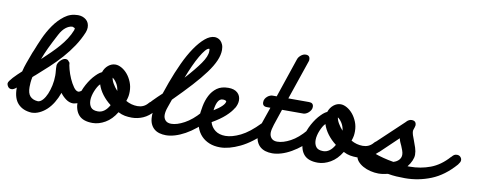

<svg xmlns="http://www.w3.org/2000/svg" viewBox="-118 -1071 3604 1448"><g transform="rotate(10 1683.5 -347.0)"><path d="M164 48Q98 44 60.5 4Q23 -36 23 -114V-119Q2 -100 -15 -100Q-32 -100 -41.5 -113Q-51 -126 -51 -137Q-51 -146 -42 -158.5Q-33 -171 -19.5 -186Q-6 -201 10.5 -216.5Q27 -232 42 -246Q50 -280 62 -313Q74 -346 87 -381Q89 -388 93 -397.5Q97 -407 102 -418Q118 -460 142.5 -515Q167 -570 201.5 -619.5Q236 -669 281 -703Q326 -737 383 -737Q420 -737 445.5 -716Q471 -695 471 -657Q471 -640 463 -619Q440 -563 405.5 -511Q371 -459 328.5 -411Q286 -363 238 -318.5Q190 -274 141 -231H140Q135 -226 132.5 -224Q130 -222 125 -217Q120 -193 118.5 -174Q117 -155 117 -140Q117 -92 137 -70Q157 -48 194 -45H201Q219 -48 235.5 -67Q252 -86 264.5 -115.5Q277 -145 285 -182Q293 -219 293 -258Q293 -267 292.5 -276Q292 -285 291 -294Q290 -302 289.5 -313Q289 -324 289 -335Q289 -341 293.5 -351Q298 -361 306.5 -370.5Q315 -380 326 -387.5Q337 -395 349 -395Q361 -395 367.5 -389Q374 -383 382 -372Q382 -357 391 -323Q400 -289 415 -255Q430 -221 448.5 -195Q467 -169 486 -169Q490 -169 496.5 -172.5Q503 -176 511 -181Q522 -187 530.5 -191.5Q539 -196 547 -196Q581 -196 581 -160Q581 -141 566 -125.5Q551 -110 530.5 -98.5Q510 -87 490 -81Q470 -75 461 -75Q432 -75 406 -94Q380 -113 362 -138Q347 -96 326 -61.5Q305 -27 279 -3Q253 21 223.5 34.5Q194 48 164 48ZM97 -297Q114 -314 131.5 -330Q149 -346 166 -362Q158 -339 151.5 -317.5Q145 -296 139 -273ZM261 -565Q226 -499 203.5 -451.5Q181 -404 166 -362L171 -367Q203 -397 233.5 -427Q264 -457 290.5 -487.5Q317 -518 338.5 -551Q360 -584 375 -622V-624Q375 -625 375 -627Q375 -629 377 -634Q375 -637 368.5 -639.5Q362 -642 356 -644Q330 -642 305.5 -622.5Q281 -603 261 -565Z M659 -265Q650 -264 638 -252Q636 -261 634 -269.5Q632 -278 631 -287ZM743 -111Q705 -140 677.5 -176.5Q650 -213 638 -252Q628 -243 619 -227.5Q610 -212 602.5 -194Q595 -176 590.5 -157Q586 -138 586 -121Q586 -89 601.5 -68.5Q617 -48 656 -48Q708 -48 743 -111ZM574 -293Q591 -312 605 -324.5Q619 -337 636 -345Q647 -378 672 -398.5Q697 -419 727 -419Q749 -419 774 -405Q799 -391 819.5 -366.5Q840 -342 853.5 -308.5Q867 -275 867 -236Q867 -217 864.5 -202Q862 -187 854 -163Q896 -139 943 -139Q990 -139 1020 -173L1019 -172Q1038 -196 1061 -196Q1078 -196 1088 -187.5Q1098 -179 1098 -161Q1098 -152 1093.5 -144Q1089 -136 1081 -125Q1043 -82 1001.5 -64Q960 -46 916 -46Q888 -46 863 -50.5Q838 -55 811 -69Q776 -11 727.5 17Q679 45 631 45Q559 45 526 8.5Q493 -28 493 -95Q493 -151 517.5 -203Q542 -255 574 -293ZM771 -178Q773 -186 774 -193.5Q775 -201 775 -209Q775 -213 775 -217Q775 -221 774 -225Q790 -207 810 -192ZM722 -318Q711 -325 705 -325H701Q683 -325 676.5 -339.5Q670 -354 682 -367Q679 -364 679 -362L726 -344Q722 -336 722 -326ZM722 -318Q724 -298 738.5 -273Q753 -248 774 -225Q770 -258 754.5 -282.5Q739 -307 722 -318Z M1428 -176Q1449 -201 1470 -201Q1487 -201 1497 -192.5Q1507 -184 1507 -166Q1507 -153 1491 -131Q1455 -89 1415.5 -57Q1376 -25 1337 -3.5Q1298 18 1261 29Q1224 40 1192 40Q1166 40 1142.5 33.5Q1119 27 1101.5 12Q1084 -3 1074 -26.5Q1064 -50 1064 -83Q1064 -90 1064 -97.5Q1064 -105 1066 -113Q1053 -105 1043 -105Q1008 -105 1008 -141Q1008 -151 1019 -166.5Q1030 -182 1046 -199Q1062 -216 1080.5 -233.5Q1099 -251 1114 -265Q1122 -287 1129.5 -309.5Q1137 -332 1145 -354Q1175 -436 1209 -509Q1243 -582 1280 -636Q1317 -690 1354.5 -721.5Q1392 -753 1428 -753Q1437 -753 1449.5 -749Q1462 -745 1472.5 -735Q1483 -725 1490.5 -708Q1498 -691 1498 -666Q1498 -628 1479 -584Q1460 -540 1421.5 -487.5Q1383 -435 1325.5 -372Q1268 -309 1191 -232L1170 -172Q1157 -137 1157 -110Q1157 -85 1172 -68.5Q1187 -52 1217 -52Q1260 -52 1317 -83Q1374 -114 1428 -176ZM1216 -300 1174 -325Q1197 -348 1217 -370Q1237 -392 1256 -412Q1251 -397 1245 -381.5Q1239 -366 1234 -351ZM1402 -659Q1389 -659 1372 -639Q1355 -619 1335.5 -585.5Q1316 -552 1295.5 -507Q1275 -462 1256 -412Q1327 -490 1366 -546Q1405 -602 1405 -640Q1405 -648 1404.5 -653.5Q1404 -659 1402 -659Z M1473 -186Q1484 -192 1494 -197.5Q1504 -203 1514 -208Q1512 -197 1511.5 -185Q1511 -173 1510 -162ZM1570 -300Q1556 -300 1546.5 -292.5Q1537 -285 1530.5 -272Q1524 -259 1520 -242.5Q1516 -226 1514 -208Q1594 -257 1597 -290Q1595 -295 1587 -297.5Q1579 -300 1570 -300ZM1670 -252Q1652 -221 1614 -186.5Q1576 -152 1515 -117Q1526 -79 1556.5 -56Q1587 -33 1635 -33Q1685 -33 1749.5 -64.5Q1814 -96 1889 -174Q1910 -195 1928 -195Q1945 -195 1955 -183Q1965 -171 1965 -159Q1965 -140 1945 -120Q1847 -22 1762 18.5Q1677 59 1610 59Q1564 59 1528 44.5Q1492 30 1467 4Q1442 -22 1429 -58Q1416 -94 1416 -137Q1419 -178 1427.5 -223.5Q1436 -269 1455.5 -307Q1475 -345 1508.5 -369.5Q1542 -394 1596 -394Q1641 -394 1665.5 -372Q1690 -350 1690 -314Q1690 -300 1685.5 -284.5Q1681 -269 1671 -252Z M2238 -183Q2258 -206 2281 -206Q2317 -206 2317 -171Q2317 -158 2301 -136Q2265 -94 2226.5 -62.5Q2188 -31 2149.5 -9Q2111 13 2074 24Q2037 35 2005 35Q1977 35 1953.5 28Q1930 21 1912.5 6Q1895 -9 1885 -32.5Q1875 -56 1875 -90Q1875 -111 1879 -134Q1883 -157 1892 -182Q1898 -200 1903 -214Q1908 -228 1912.5 -241.5Q1917 -255 1922 -269Q1927 -283 1933 -301H1906Q1872 -301 1872 -333Q1872 -348 1878.5 -359Q1885 -370 1894.5 -378Q1904 -386 1914.5 -390Q1925 -394 1932 -394H1965Q1991 -469 2016 -545Q2041 -621 2067 -696V-695Q2071 -711 2089 -726.5Q2107 -742 2127 -742Q2159 -742 2159 -710Q2159 -708 2159 -704Q2159 -700 2157 -696L2054 -394H2213Q2247 -394 2247 -362Q2247 -349 2240.5 -338Q2234 -327 2224.5 -318.5Q2215 -310 2204.5 -305.5Q2194 -301 2187 -301H2022Q2012 -271 2001.5 -240Q1991 -209 1981 -179Q1975 -161 1971.5 -144.5Q1968 -128 1968 -117Q1968 -91 1983 -74.5Q1998 -58 2027 -58Q2072 -58 2128 -88Q2184 -118 2238 -182Z M2384 -265Q2375 -264 2363 -252Q2361 -261 2359 -269.5Q2357 -278 2356 -287ZM2468 -111Q2430 -140 2402.5 -176.5Q2375 -213 2363 -252Q2353 -243 2344 -227.5Q2335 -212 2327.5 -194Q2320 -176 2315.5 -157Q2311 -138 2311 -121Q2311 -89 2326.5 -68.5Q2342 -48 2381 -48Q2433 -48 2468 -111ZM2299 -293Q2316 -312 2330 -324.5Q2344 -337 2361 -345Q2372 -378 2397 -398.5Q2422 -419 2452 -419Q2474 -419 2499 -405Q2524 -391 2544.5 -366.5Q2565 -342 2578.5 -308.5Q2592 -275 2592 -236Q2592 -217 2589.5 -202Q2587 -187 2579 -163Q2621 -139 2668 -139Q2715 -139 2745 -173L2744 -172Q2763 -196 2786 -196Q2803 -196 2813 -187.5Q2823 -179 2823 -161Q2823 -152 2818.5 -144Q2814 -136 2806 -125Q2768 -82 2726.5 -64Q2685 -46 2641 -46Q2613 -46 2588 -50.5Q2563 -55 2536 -69Q2501 -11 2452.5 17Q2404 45 2356 45Q2284 45 2251 8.5Q2218 -28 2218 -95Q2218 -151 2242.5 -203Q2267 -255 2299 -293ZM2496 -178Q2498 -186 2499 -193.5Q2500 -201 2500 -209Q2500 -213 2500 -217Q2500 -221 2499 -225Q2515 -207 2535 -192ZM2447 -318Q2436 -325 2430 -325H2426Q2408 -325 2401.5 -339.5Q2395 -354 2407 -367Q2404 -364 2404 -362L2451 -344Q2447 -336 2447 -326ZM2447 -318Q2449 -298 2463.5 -273Q2478 -248 2499 -225Q2495 -258 2479.5 -282.5Q2464 -307 2447 -318Z M2747 -105H2748ZM2953 -193Q2947 -205 2942 -217.5Q2937 -230 2934 -244L2802 -118Q2782 -100 2764 -100H2763Q2837 -73 2917 -60Q2944 -68 2959 -85Q2974 -102 2974 -124Q2974 -139 2967.5 -157Q2961 -175 2953 -194ZM2747 -105Q2739 -110 2734 -119Q2729 -128 2729 -136Q2729 -156 2750 -177L2961 -376H2960Q2979 -395 2999 -395Q3034 -395 3034 -360Q3033 -355 3032 -351Q3031 -347 3030 -343Q3029 -339 3028 -337Q3026 -331 3024 -325Q3022 -319 3022 -316Q3022 -302 3027.5 -284.5Q3033 -267 3041 -248Q3051 -222 3060 -194.5Q3069 -167 3069 -141Q3069 -120 3058 -94.5Q3047 -69 3028 -46H3045Q3128 -46 3202.5 -74Q3277 -102 3339 -172V-171Q3350 -184 3358.5 -190Q3367 -196 3381 -196Q3398 -196 3408 -185Q3418 -174 3418 -161Q3418 -152 3413.5 -144Q3409 -136 3401 -125Q3319 -31 3223 7.5Q3127 46 3024 46Q2990 46 2958 44Q2926 42 2893 36Q2873 41 2855 43.5Q2837 46 2820 46Q2791 46 2759.5 38.5Q2728 31 2702 16.5Q2676 2 2659.5 -18Q2643 -38 2643 -62Q2643 -70 2648.5 -80Q2654 -90 2662.5 -99Q2671 -108 2681.5 -114.5Q2692 -121 2702 -121Q2703 -121 2705.5 -120.5Q2708 -120 2711 -120Z"/></g></svg>

Font: Discipuli Britannica Bold
Style: Regular
Weight: 700
Designer: Peter Wiegel
Foundry: Peter Wiegel
Version: Version 0.001 2009